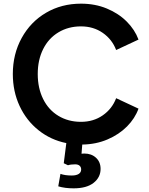

<svg xmlns="http://www.w3.org/2000/svg" viewBox="-20 -777 814 1048"><path d="M298 240 310 172Q334 181 372 181Q396 181 409.5 172.5Q423 164 423 148Q423 135 414.5 127.5Q406 120 390 120Q366 120 351 125L328 114L342 4Q257 -13 190.5 -66Q124 -119 87 -198.5Q50 -278 50 -373Q50 -482 98.5 -570Q147 -658 231.5 -707.5Q316 -757 422 -757Q499 -757 563 -730.5Q627 -704 671.5 -659.5Q716 -615 736 -561L614 -504Q592 -562 541 -597.5Q490 -633 422 -633Q353 -633 299 -600.5Q245 -568 215.5 -509Q186 -450 186 -373Q186 -296 215.5 -236.5Q245 -177 299 -144.5Q353 -112 422 -112Q490 -112 541 -147.5Q592 -183 614 -241L736 -184Q717 -131 673.5 -87Q630 -43 567 -16Q504 11 429 12L425 62Q430 61 440 61Q479 61 504 84Q529 107 529 145Q529 191 491 221Q453 251 382 251Q334 251 298 240Z"/></svg>

Font: Evergrow Sans
Style: Bold
Weight: 700
Foundry: 10Web
Version: Version 1.000